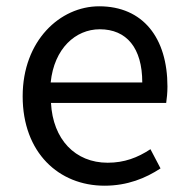

<svg xmlns="http://www.w3.org/2000/svg" viewBox="-20 -577 594 610"><path d="M312 13C385 13 443 -11 490 -42L458 -103C417 -76 375 -60 322 -60C219 -60 148 -134 142 -250H508C510 -264 512 -282 512 -302C512 -457 434 -557 295 -557C171 -557 52 -448 52 -271C52 -92 167 13 312 13ZM141 -315C152 -423 220 -484 297 -484C382 -484 432 -425 432 -315Z"/></svg>

Font: Noto Sans CJK HK
Style: Regular
Weight: 400
Designer: Ryoko NISHIZUKA 西塚涼子 (kana, bopomofo & ideographs); Paul D. Hunt (Latin, Greek & Cyrillic); Sandoll Communications 산돌커뮤니
Foundry: Adobe
Version: Version 2.004;hotconv 1.0.118;makeotfexe 2.5.65603